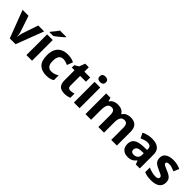

<svg xmlns="http://www.w3.org/2000/svg" viewBox="314 -2169 3582 3582"><g transform="rotate(45 2105.0 -378.0)"><path d="M208 0 0 -546H156L261 -235Q270 -207 275.5 -177Q281 -147 282 -123H286Q289 -177 308 -235L413 -546H569L361 0Z M796 0H647V-546H796ZM933 -756Q919 -742 896 -722Q873 -702 846.5 -680Q820 -658 794.5 -638.5Q769 -619 750 -606H651V-619Q667 -638 688.5 -663.5Q710 -689 731 -716.5Q752 -744 766 -766H933Z M1174 10Q1052 10 985.5 -57.5Q919 -125 919 -270Q919 -370 953 -433Q987 -496 1047.5 -526Q1108 -556 1187 -556Q1243 -556 1284.5 -545Q1326 -534 1357 -519L1313 -404Q1278 -418 1247.5 -427Q1217 -436 1187 -436Q1071 -436 1071 -271Q1071 -189 1101.5 -150Q1132 -111 1187 -111Q1234 -111 1270 -123.5Q1306 -136 1340 -158V-31Q1306 -9 1268.5 0.5Q1231 10 1174 10Z M1696 -109Q1721 -109 1744 -114Q1767 -119 1790 -126V-15Q1766 -5 1730.5 2.5Q1695 10 1653 10Q1604 10 1565.5 -6Q1527 -22 1504.5 -61.5Q1482 -101 1482 -171V-434H1411V-497L1493 -547L1536 -662H1631V-546H1784V-434H1631V-171Q1631 -140 1649 -124.5Q1667 -109 1696 -109Z M1975 -760Q2008 -760 2032 -744.5Q2056 -729 2056 -687Q2056 -646 2032 -630Q2008 -614 1975 -614Q1941 -614 1917.5 -630Q1894 -646 1894 -687Q1894 -729 1917.5 -744.5Q1941 -760 1975 -760ZM2049 -546V0H1900V-546Z M2846 -556Q2939 -556 2986.5 -508.5Q3034 -461 3034 -356V0H2885V-319Q2885 -437 2803 -437Q2744 -437 2719 -395Q2694 -353 2694 -274V0H2545V-319Q2545 -437 2463 -437Q2401 -437 2377.5 -390.5Q2354 -344 2354 -257V0H2205V-546H2319L2339 -476H2347Q2372 -518 2415.5 -537Q2459 -556 2506 -556Q2566 -556 2608 -536.5Q2650 -517 2672 -476H2685Q2710 -518 2754.5 -537Q2799 -556 2846 -556Z M3411 -557Q3521 -557 3579.5 -509.5Q3638 -462 3638 -364V0H3534L3505 -74H3501Q3466 -30 3427 -10Q3388 10 3320 10Q3247 10 3199 -32.5Q3151 -75 3151 -163Q3151 -250 3212 -291.5Q3273 -333 3395 -337L3490 -340V-364Q3490 -407 3467.5 -427Q3445 -447 3405 -447Q3365 -447 3327 -435.5Q3289 -424 3251 -407L3202 -508Q3246 -531 3299.5 -544Q3353 -557 3411 -557ZM3432 -251Q3360 -249 3332 -225Q3304 -201 3304 -162Q3304 -128 3324 -113.5Q3344 -99 3376 -99Q3424 -99 3457 -127.5Q3490 -156 3490 -208V-253Z M4172 -162Q4172 -79 4113.5 -34.5Q4055 10 3939 10Q3882 10 3841 2.5Q3800 -5 3759 -22V-145Q3803 -125 3854 -112Q3905 -99 3944 -99Q3988 -99 4006.5 -112Q4025 -125 4025 -146Q4025 -160 4017.5 -171Q4010 -182 3985 -196Q3960 -210 3907 -232Q3856 -254 3823 -275.5Q3790 -297 3774 -327.5Q3758 -358 3758 -404Q3758 -480 3817 -518Q3876 -556 3974 -556Q4025 -556 4071 -546Q4117 -536 4166 -513L4121 -406Q4081 -423 4045 -434.5Q4009 -446 3972 -446Q3906 -446 3906 -410Q3906 -397 3914.5 -386.5Q3923 -376 3947.5 -364Q3972 -352 4020 -332Q4067 -313 4101 -292.5Q4135 -272 4153.5 -241.5Q4172 -211 4172 -162Z"/></g></svg>

Font: Noto Sans Myanmar
Style: Bold
Weight: 700
Designer: Monotype Design Team
Foundry: Monotype Imaging Inc.
Version: Version 2.107; ttfautohint (v1.8.4.7-5d5b)